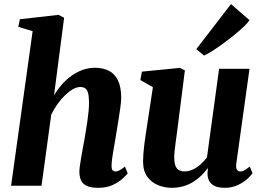

<svg xmlns="http://www.w3.org/2000/svg" viewBox="-20 -888 1259 918"><path d="M449.5 10Q412 10 392.5 -0.5Q373 -11 366.2 -28.5Q359.5 -46 359.5 -67Q359.5 -78.5 362 -95.5Q364.5 -112.5 367.8 -133Q371 -153.5 375.2 -175.2Q379.5 -197 383 -217Q386.5 -238 390.5 -261.8Q394.5 -285.5 398 -310.2Q401.5 -335 403.8 -358.8Q406 -382.5 405.5 -403Q405 -430.5 400.5 -445.2Q396 -460 387 -466Q378 -472 363.5 -472Q346.5 -472 328 -461.2Q309.5 -450.5 290.5 -432.2Q271.5 -414 254.8 -390.2Q238 -366.5 225 -340L178.5 0H33L136 -739L67.5 -759.5L75 -796L260 -817L286.5 -803L238.5 -433.5Q255.5 -461 276.5 -484.8Q297.5 -508.5 322.5 -526.2Q347.5 -544 375.8 -554Q404 -564 434 -564Q471.5 -564 499.8 -550Q528 -536 543.8 -504.2Q559.5 -472.5 559.5 -419.5Q559.5 -403 555.2 -372.2Q551 -341.5 545.5 -307.8Q540 -274 535.5 -247Q532.5 -228 529 -207.5Q525.5 -187 522 -167Q518.5 -147 516 -128.8Q513.5 -110.5 513.5 -96.5Q513 -78.5 519 -73.2Q525 -68 531.5 -68Q540.5 -68 550.2 -73Q560 -78 577.5 -91.5L590.5 -59Q585 -51.5 567 -34.8Q549 -18 519.8 -4Q490.5 10 449.5 10Z M800 10Q768.5 10 737.5 -2Q706.5 -14 685.5 -41.2Q664.5 -68.5 664 -114.5Q664 -131.5 665.5 -152.5Q667 -173.5 670 -196.8Q673 -220 676.5 -243.8Q680 -267.5 683.5 -290L711 -471L651 -505.5L658.5 -545.5L840 -563.5L864 -551.5L830.5 -288Q828 -267 825 -245Q822 -223 819.2 -202.8Q816.5 -182.5 814.8 -165.5Q813 -148.5 813 -136.5Q813 -112 818.2 -97Q823.5 -82 834.5 -75.2Q845.5 -68.5 862.5 -68.5Q883 -68.5 903 -78Q923 -87.5 939.8 -102.8Q956.5 -118 969.5 -135L1027.5 -559H1173L1109.5 -104Q1107.5 -85 1113 -76.5Q1118.5 -68 1128.5 -68Q1137.5 -68 1147 -72.8Q1156.5 -77.5 1174 -91.5L1187.5 -60Q1182 -51 1164.2 -34.2Q1146.5 -17.5 1118.5 -3.8Q1090.5 10 1054 10Q1015.5 10 996 -4.8Q976.5 -19.5 973 -45Q972.5 -48 972.2 -52.2Q972 -56.5 972.2 -61.5Q972.5 -66.5 973.2 -72Q974 -77.5 974.5 -82L973 -83Q960 -66.5 943.5 -49.8Q927 -33 905.8 -19.5Q884.5 -6 858.2 2Q832 10 800 10ZM918.5 -653 1084.5 -868.5 1173 -791.5Q1166.5 -781 1148.2 -763.2Q1130 -745.5 1104.2 -724.2Q1078.5 -703 1051 -682.8Q1023.5 -662.5 998.2 -646.2Q973 -630 955.5 -622.5Z"/></svg>

Font: Merriweather 28pt ExtraBold
Style: Italic
Weight: 800
Italic angle: -7.8°
Version: Version 2.101